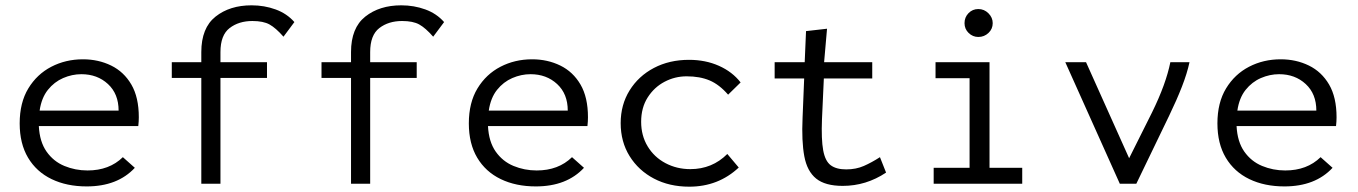

<svg xmlns="http://www.w3.org/2000/svg" viewBox="-20 -691 5107 722"><path d="M306 10Q231 10 174 -17.5Q117 -45 85.5 -98Q54 -151 54 -227Q54 -305 86.5 -358.5Q119 -412 173 -440Q227 -468 292 -468Q350 -468 398 -444.5Q446 -421 474 -373Q502 -325 502 -250Q502 -242 501.5 -234Q501 -226 500 -217H126Q129 -158 155 -121Q181 -84 222 -67Q263 -50 309 -50Q391 -50 442 -100L487 -60Q422 10 306 10ZM129 -275H426Q426 -338 386 -375Q346 -412 286 -412Q251 -412 217.5 -397.5Q184 -383 160 -353Q136 -323 129 -275Z M737 0V-398H626V-457H737V-495Q737 -586 790.5 -628.5Q844 -671 926 -671Q974 -671 1016.5 -655.5Q1059 -640 1087 -608L1046 -553Q1017 -586 993.5 -599Q970 -612 929 -612Q878 -612 843.5 -585.5Q809 -559 809 -495V-457H984V-398H809V0Z M1300 0V-398H1189V-457H1300V-495Q1300 -586 1353.5 -628.5Q1407 -671 1489 -671Q1537 -671 1579.5 -655.5Q1622 -640 1650 -608L1609 -553Q1580 -586 1556.5 -599Q1533 -612 1492 -612Q1441 -612 1406.5 -585.5Q1372 -559 1372 -495V-457H1547V-398H1372V0Z M1995 10Q1920 10 1863 -17.5Q1806 -45 1774.5 -98Q1743 -151 1743 -227Q1743 -305 1775.5 -358.5Q1808 -412 1862 -440Q1916 -468 1981 -468Q2039 -468 2087 -444.5Q2135 -421 2163 -373Q2191 -325 2191 -250Q2191 -242 2190.5 -234Q2190 -226 2189 -217H1815Q1818 -158 1844 -121Q1870 -84 1911 -67Q1952 -50 1998 -50Q2080 -50 2131 -100L2176 -60Q2111 10 1995 10ZM1818 -275H2115Q2115 -338 2075 -375Q2035 -412 1975 -412Q1940 -412 1906.5 -397.5Q1873 -383 1849 -353Q1825 -323 1818 -275Z M2572 11Q2497 11 2439 -19.5Q2381 -50 2347.5 -104Q2314 -158 2314 -228Q2314 -297 2347.5 -351Q2381 -405 2439 -435.5Q2497 -466 2571 -466Q2633 -466 2683.5 -443.5Q2734 -421 2765 -381L2718 -335Q2685 -373 2648.5 -388.5Q2612 -404 2562 -404Q2518 -404 2479 -383.5Q2440 -363 2415.5 -324.5Q2391 -286 2391 -233Q2391 -181 2415.5 -140.5Q2440 -100 2482.5 -77.5Q2525 -55 2576 -55Q2658 -55 2715 -112L2758 -61Q2681 11 2572 11Z M3149 8Q3083 8 3049 -19.5Q3015 -47 3004.5 -103.5Q2994 -160 2998 -248L3004 -396H2893V-457H3006L3011 -574L3090 -583L3079 -457H3260V-396H3078L3071 -243Q3068 -167 3075.5 -126Q3083 -85 3104 -69.5Q3125 -54 3162 -54Q3199 -54 3228.5 -67Q3258 -80 3289 -100L3312 -42Q3237 8 3149 8Z M3491 0V-60H3626V-397H3498V-457H3701V-60H3824V0ZM3659 -552Q3638 -552 3622.5 -567Q3607 -582 3607 -604Q3607 -626 3622 -641.5Q3637 -657 3659 -657Q3681 -657 3697 -641Q3713 -625 3713 -604Q3713 -582 3697 -567Q3681 -552 3659 -552Z M4191 0 3986 -457H4064L4226 -96L4312 -268Q4339 -323 4356 -370Q4373 -417 4381 -457H4453Q4444 -415 4424.5 -365Q4405 -315 4377 -257L4253 0Z M4810 10Q4735 10 4678 -17.5Q4621 -45 4589.5 -98Q4558 -151 4558 -227Q4558 -305 4590.5 -358.5Q4623 -412 4677 -440Q4731 -468 4796 -468Q4854 -468 4902 -444.5Q4950 -421 4978 -373Q5006 -325 5006 -250Q5006 -242 5005.5 -234Q5005 -226 5004 -217H4630Q4633 -158 4659 -121Q4685 -84 4726 -67Q4767 -50 4813 -50Q4895 -50 4946 -100L4991 -60Q4926 10 4810 10ZM4633 -275H4930Q4930 -338 4890 -375Q4850 -412 4790 -412Q4755 -412 4721.5 -397.5Q4688 -383 4664 -353Q4640 -323 4633 -275Z"/></svg>

Font: Inconsolata SemiExpanded
Style: Regular
Weight: 400
Width: 6
Monospace: yes
Designer: Raph Levien, Cyreal, Brenton Simpson
Foundry: Raph Levien, Cyreal, Google
Version: Version 3.100; ttfautohint (v1.8.4.7-5d5b)